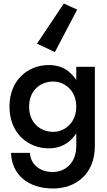

<svg xmlns="http://www.w3.org/2000/svg" viewBox="-20 -841 610 1095"><path d="M293 -544 420 -786 344 -821 191 -592ZM43 31C47 151 135 234 283 234C408 234 521 156 521 -10V-460H415V-385C400 -408 381 -427 360 -442C331 -461 297 -470 258 -470C139 -470 34 -384 34 -233C34 -82 139 5 258 5C297 5 331 -5 360 -24C381 -38 400 -57 415 -81V-10C415 94 347 140 281 140C203 140 153 92 151 31ZM146 -233C146 -325 210 -376 284 -376C347 -376 415 -326 415 -233C415 -139 347 -89 284 -89C210 -89 146 -140 146 -233Z"/></svg>

Font: Jost Medium
Style: Regular
Weight: 500
Version: Version 3.710